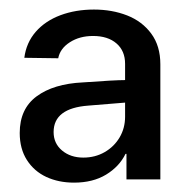

<svg xmlns="http://www.w3.org/2000/svg" viewBox="-20 -731 394 404"><path d="M154.3 -557.6Q221.7 -562.5 243.2 -562.5V-596.7Q243.2 -624 225.1 -639.6Q207 -655.3 175.8 -655.3Q147.5 -655.3 127 -642.1Q106.4 -628.9 102.5 -608.4L31.2 -609.4Q35.2 -641.1 55.2 -664.1Q75.2 -687 107.2 -699Q139.2 -710.9 177.7 -710.9Q215.8 -710.9 247.6 -698.5Q279.3 -686 298.3 -660.2Q317.4 -634.3 317.4 -595.7V-353.5H246.1V-407.2H244.1Q231 -380.4 203.1 -363.5Q175.3 -346.7 135.7 -346.7Q103.5 -346.7 77.6 -358.6Q51.8 -370.6 36.6 -394.3Q21.5 -418 21.5 -451.2Q21.5 -502 57.1 -528.3Q92.8 -554.7 154.3 -557.6ZM155.3 -399.4Q180.2 -399.4 200.2 -410.9Q220.2 -422.4 231.7 -441.9Q243.2 -461.4 243.2 -485.4V-515.1Q204.6 -512.2 166 -508.8Q92.8 -503.4 92.8 -453.1Q92.8 -429.2 110.6 -414.3Q128.4 -399.4 155.3 -399.4Z"/></svg>

Font: WEMIX Pretendard
Style: Regular
Weight: 400
Designer: Base glyphs from Inter by Rasmus Andersson; Hangeul glyphs from Noto Sans CJK(Source Han Sans) by Jang Soo-young and Kan
Foundry: Kil Hyung-jin
Version: Version 1.000